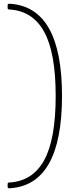

<svg xmlns="http://www.w3.org/2000/svg" viewBox="-20 -840 415 1031"><path d="M30 140Q155 133 217 20.5Q279 -92 279 -325Q279 -557 217 -669.5Q155 -782 30 -789Q21 -789 21 -797V-812Q21 -820 30 -820Q313 -805 313 -325Q313 156 30 171Q21 171 21 163V148Q21 140 30 140Z"/></svg>

Font: LINE Seed JP_TTF Thin
Style: Regular
Weight: 250
Designer: LY Corporation & Fontrix & Fontworks
Version: Version 1.008